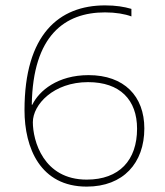

<svg xmlns="http://www.w3.org/2000/svg" viewBox="-20 -774 612 713"><path d="M71 -365C71 -224 130 -81 302 -81C438 -81 516 -169 516 -297C516 -417 441 -495 309 -495C194 -495 125 -437 100 -385H98C102 -643 221 -728 370 -728C410 -728 444 -722 468 -713V-741C441 -749 410 -754 370 -754C199 -754 71 -646 71 -365ZM302 -107C140 -107 102 -253 102 -320C102 -386 179 -469 307 -469C426 -469 489 -403 489 -296C489 -179 423 -107 302 -107Z"/></svg>

Font: Noto Sans Telugu UI Thin
Style: Regular
Weight: 100
Designer: Jelle Bosma - Monotype Design Team
Foundry: Monotype Imaging Inc.
Version: Version 2.005